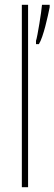

<svg xmlns="http://www.w3.org/2000/svg" viewBox="-20 -780 227 800"><path d="M97 0V-760H71V0ZM187 -750V-760H155C153 -733 136 -626 130 -610V-596H142C161 -626 180 -715 187 -750Z"/></svg>

Font: Noto Sans Arabic ExtCond Thin
Style: Regular
Weight: 100
Width: 2
Designer: Monotype Design Team, Nadine Chahine, Nizar Qandah and Khaled Hosny
Foundry: Monotype Imaging Inc.
Version: Version 2.012